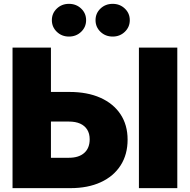

<svg xmlns="http://www.w3.org/2000/svg" viewBox="-20 -974 983 994"><path d="M166.5 -498H339.4Q432.1 -498 499.5 -468Q566.9 -438 603.8 -382.6Q640.6 -327.1 640.6 -251Q640.6 -174.3 604.5 -117.9Q568.4 -61.5 502 -30.8Q435.5 0 344.2 0H44.9V-727.5H243.7V-157.2H336.4Q388.2 -157.2 416.3 -182.4Q444.3 -207.5 444.3 -252.9Q444.3 -282.2 431.6 -302.7Q418.9 -323.2 395 -334Q371.1 -344.7 336.4 -344.7H166.5ZM897.9 -727.5V0H699.2V-727.5ZM563.5 -784.7Q525.9 -784.7 500.2 -809.3Q474.6 -834 474.6 -869.6Q474.6 -905.3 500.2 -929.7Q525.9 -954.1 563.5 -954.1Q600.6 -954.1 626.2 -929.7Q651.9 -905.3 651.9 -869.6Q651.9 -834 626.2 -809.3Q600.6 -784.7 563.5 -784.7ZM336.9 -784.7Q299.8 -784.7 274.2 -809.3Q248.5 -834 248.5 -869.6Q248.5 -905.3 274.2 -929.7Q299.8 -954.1 336.9 -954.1Q374.5 -954.1 400.1 -929.7Q425.8 -905.3 425.8 -869.6Q425.8 -834 400.1 -809.3Q374.5 -784.7 336.9 -784.7Z"/></svg>

Font: Inter 18pt Black
Style: Regular
Weight: 900
Designer: Rasmus Andersson
Foundry: rsms
Version: Version 4.001;git-66647c0bb